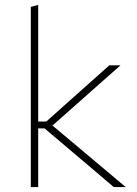

<svg xmlns="http://www.w3.org/2000/svg" viewBox="-20 -759 557 779"><path d="M441.5 0Q399 -36.5 355.8 -73Q312.5 -109.5 269.5 -146L161 -238H128V-266H168L257.5 -346Q299 -383 340.8 -420.2Q382.5 -457.5 423.5 -494H469Q420.5 -451.5 372.5 -408.8Q324.5 -366 277 -324L182 -240V-259L288.5 -169.5Q339 -127 389.5 -84.5Q440 -42 490 0ZM105 0Q105 -56.5 105 -108.5Q105 -160.5 105 -221V-494Q105 -558 105 -617.2Q105 -676.5 105 -731L135 -739Q135 -678.5 135 -618.2Q135 -558 135 -494V-221Q135 -160.5 135 -108.5Q135 -56.5 135 0Z"/></svg>

Font: Commissioner Thin Thin
Style: Regular
Weight: 250
Version: Version 1.000